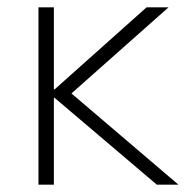

<svg xmlns="http://www.w3.org/2000/svg" viewBox="-20 -504 508 524"><path d="M85 0V-484H127V-260H129L380 -484H440L175 -249L467 0H408L129 -237H127V0Z"/></svg>

Font: Nunito Sans ExtraLight
Style: Regular
Weight: 200
Designer: Vernon Adams
Foundry: Vernon Adams
Version: Version 3.006; ttfautohint (v1.8.3)